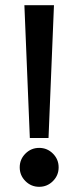

<svg xmlns="http://www.w3.org/2000/svg" viewBox="-20 -720 302 740"><path d="M188 -700 167 -188H95L74 -700ZM206 -75Q206 -44 184 -22Q162 0 131 0Q100 0 78 -22Q56 -44 56 -75Q56 -106 78 -128Q100 -150 131 -150Q162 -150 184 -128Q206 -106 206 -75Z"/></svg>

Font: Bruno Ace SC
Style: Regular
Weight: 400
Version: Version 1.100; ttfautohint (v1.8.4.7-5d5b);gftools[0.9.27]